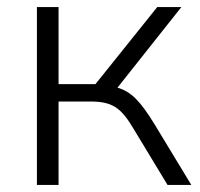

<svg xmlns="http://www.w3.org/2000/svg" viewBox="-20 -521 563 541"><path d="M84 0H145V-235H232C295 -235 320 -220 357 -157L452 0H519L416 -170C375 -237 349 -263 311 -274L491 -501H423L249 -284H145V-501H84Z"/></svg>

Font: Poppy and Pepper Light
Style: Regular
Weight: 300
Designer: Thy Ha
Foundry: Thy Ha
Version: Version 0.001;Glyphs 3.2 (3227)